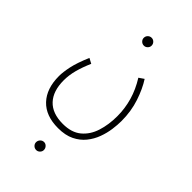

<svg xmlns="http://www.w3.org/2000/svg" viewBox="-264 -719 1055 1055"><g transform="rotate(45 263.5 -191.5)"><path d="M254 -573Q241 -573 232 -582Q223 -591 223 -603Q223 -616 232 -625Q241 -634 254 -634Q266 -634 275 -625Q284 -616 284 -603Q284 -591 275 -582Q266 -573 254 -573ZM42 -125Q42 -156 51.5 -201Q61 -246 90 -314L120 -298Q99 -250 88 -208.5Q77 -167 77 -127Q77 -44 119 1Q161 46 243 46Q310 46 350 13Q390 -20 407.5 -75Q425 -130 425 -196Q425 -256 408.5 -313.5Q392 -371 357 -427L386 -447Q416 -401 438 -335Q460 -269 460 -193Q460 -164 455 -127.5Q450 -91 436.5 -54.5Q423 -18 398.5 12.5Q374 43 335.5 62Q297 81 241 81Q145 81 93.5 26.5Q42 -28 42 -125ZM241 251Q228 251 219 242Q210 233 210 221Q210 208 219 198.5Q228 189 241 189Q253 189 262 198.5Q271 208 271 221Q271 233 262 242Q253 251 241 251Z"/></g></svg>

Font: Noto Sans Arabic UI XCn XLt
Style: Regular
Weight: 200
Width: 2
Designer: Monotype Design Team, Nadine Chahine and Nizar Qandah
Foundry: Monotype Imaging Inc.
Version: Version 2.010; ttfautohint (v1.8.4.7-5d5b)